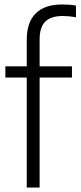

<svg xmlns="http://www.w3.org/2000/svg" viewBox="-20 -838 360 858"><path d="M157 -661.5V-541.5H301.5V-491.5H157V0H99.5V-491.5H4V-541.5H99.5V-660Q99.5 -738 139.5 -778Q179.5 -818 257.5 -818Q294 -818 319.5 -813V-761Q287.5 -766.5 260.5 -766.5Q208 -766.5 182.5 -741.5Q157 -716.5 157 -661.5Z"/></svg>

Font: Encode Sans Condensed Light
Style: Regular
Weight: 300
Width: 3
Designer: Multiple Designers
Foundry: Impallari Type
Version: Version 2.000